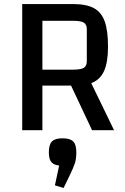

<svg xmlns="http://www.w3.org/2000/svg" viewBox="-20 -645 620 951"><path d="M90 0ZM436 0 332 -221H190V0H90V-625H340Q407 -625 444.5 -605Q482 -585 498.5 -539.5Q515 -494 515 -414Q515 -337 495.5 -293.5Q476 -250 432 -233L545 0ZM190 -300H341Q380 -300 395 -309Q410 -318 410 -342V-500Q410 -524 395 -533Q380 -542 341 -542H190ZM252 273 273 175Q246 172 234 157.5Q222 143 222 109Q222 71 237.5 55.5Q253 40 290 40Q327 40 342.5 55.5Q358 71 358 109Q358 142 351 163.5Q344 185 326 222L295 286Z"/></svg>

Font: Changa
Style: Regular
Weight: 400
Designer: Eduardo Rodriguez Tunni
Foundry: Eduardo Rodriguez Tunni
Version: Version 2.002; ttfautohint (v1.5.10-5e6f)